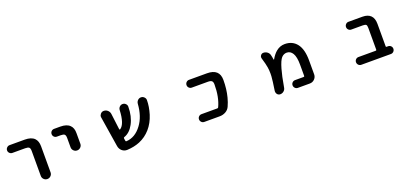

<svg xmlns="http://www.w3.org/2000/svg" viewBox="33 -1423 4934 2269"><g transform="rotate(-20 2500.0 -289.0)"><path d="M311.5 -80.1V-393.6Q311.5 -426.8 298.8 -438.5Q285.2 -450.2 250 -450.2H88.9Q69.3 -450.2 54.7 -464.4Q40 -478.5 40 -498.5Q40 -518.6 54.7 -533.2Q69.3 -547.9 88.9 -547.9H280.3Q361.3 -547.9 400.4 -508.8Q434.6 -473.6 434.6 -408.2V-80.1Q434.6 -54.7 416.5 -36.6Q398.4 -18.6 373 -18.6Q347.7 -18.6 329.6 -36.6Q311.5 -54.7 311.5 -80.1Z M757.8 -277.3V-394.5Q757.8 -427.7 745.1 -439.5Q732.4 -451.2 697.3 -451.2H649.4Q628.9 -451.2 614.7 -465.3Q600.6 -479.5 600.6 -500Q600.6 -520.5 614.7 -534.7Q628.9 -548.8 649.4 -548.8H727.5Q808.6 -548.8 846.7 -509.8Q881.8 -475.6 880.9 -410.2V-277.3Q880.9 -252 862.8 -233.9Q844.7 -215.8 819.3 -215.8Q793.9 -215.8 775.9 -233.9Q757.8 -252 757.8 -277.3Z M1377.9 -19.5Q1375 -19.5 1373 -19.5Q1338.9 -19.5 1312.5 -42Q1285.2 -66.4 1279.3 -102.5L1218.8 -484.4Q1217.8 -489.3 1217.8 -493.2Q1217.8 -512.7 1231.4 -528.3Q1248 -547.9 1272.5 -547.9Q1300.8 -547.9 1321.3 -529.3Q1341.8 -510.7 1345.7 -483.4L1371.1 -281.2Q1372.1 -277.3 1375 -275.9Q1377.9 -274.4 1380.9 -276.4Q1446.3 -318.4 1454.1 -493.2Q1455.1 -515.6 1471.2 -531.7Q1487.3 -547.9 1509.8 -547.9Q1533.2 -547.9 1548.8 -531.2Q1563.5 -516.6 1563.5 -496.1Q1563.5 -374 1514.6 -283.2Q1468.8 -198.2 1396.5 -173.8Q1386.7 -170.9 1387.7 -161.1Q1388.7 -154.3 1389.6 -145.5Q1391.6 -134.8 1392.6 -127.9Q1393.6 -118.2 1403.3 -119.1Q1514.6 -125 1594.7 -232.4Q1669.9 -332 1680.7 -489.3Q1682.6 -513.7 1699.7 -530.8Q1716.8 -547.9 1740.2 -547.9Q1764.6 -547.9 1781.2 -530.3Q1796.9 -514.6 1796.9 -493.2Q1796.9 -412.1 1768.6 -319.3Q1738.3 -222.7 1678.7 -154.8Q1619.1 -86.9 1537.1 -52.7Q1465.8 -23.4 1377.9 -19.5Z M2345.7 -18.6Q2325.2 -18.6 2311 -33.2Q2296.9 -47.9 2296.9 -67.9Q2296.9 -87.9 2311 -102.1Q2325.2 -116.2 2345.7 -116.2H2544.9Q2554.7 -116.2 2558.6 -125Q2610.4 -235.4 2610.4 -393.6Q2610.4 -425.8 2596.7 -437.5Q2583 -450.2 2548.8 -450.2H2345.7Q2325.2 -450.2 2311 -464.4Q2296.9 -478.5 2296.9 -498.5Q2296.9 -518.6 2311 -533.2Q2325.2 -547.9 2345.7 -547.9H2572.3Q2649.4 -547.9 2688.5 -512.7Q2727.5 -477.5 2727.5 -408.2Q2727.5 -292 2702.1 -195.3Q2688.5 -141.6 2666 -92.8Q2650.4 -57.6 2615.7 -38.1Q2581.1 -18.6 2540 -18.6Z M3522.5 -18.6Q3502 -18.6 3487.8 -33.2Q3473.6 -47.9 3473.6 -67.9Q3473.6 -87.9 3487.8 -102.1Q3502 -116.2 3522.5 -116.2H3630.9Q3640.6 -116.2 3640.6 -126V-268.6Q3640.6 -364.3 3613.3 -410.2Q3585.9 -455.1 3540 -455.1Q3502 -455.1 3473.6 -424.8Q3445.3 -393.6 3418 -298.8Q3394.5 -218.8 3370.1 -76.2Q3368.2 -60.5 3358.4 -47.4Q3348.6 -34.2 3334 -26.4Q3319.3 -18.6 3302.7 -18.6Q3279.3 -18.6 3264.6 -36.1Q3252.9 -50.8 3252.9 -68.4Q3252.9 -72.3 3252.9 -77.1Q3272.5 -204.1 3275.4 -254.9Q3276.4 -272.5 3276.4 -290Q3276.4 -331.1 3270.5 -367.2Q3264.6 -408.2 3239.3 -492.2Q3237.3 -499 3237.3 -505.9Q3237.3 -518.6 3246.1 -530.3Q3258.8 -547.9 3280.3 -547.9Q3306.6 -547.9 3327.6 -532.7Q3348.6 -517.6 3355.5 -493.2Q3363.3 -462.9 3367.2 -431.6Q3368.2 -429.7 3370.1 -429.2Q3372.1 -428.7 3373 -430.7Q3406.2 -488.3 3443.4 -518.6Q3492.2 -558.6 3551.8 -558.6Q3649.4 -558.6 3704.1 -487.3Q3757.8 -417 3757.8 -278.3V-103.5Q3757.8 -68.4 3732.9 -43.5Q3708 -18.6 3672.9 -18.6Z M4320.3 -18.6Q4299.8 -18.6 4285.6 -33.2Q4271.5 -47.9 4271.5 -67.9Q4271.5 -87.9 4285.6 -102.1Q4299.8 -116.2 4320.3 -116.2H4537.1Q4546.9 -116.2 4546.9 -126V-399.4Q4546.9 -430.7 4537.1 -440.4Q4525.4 -450.2 4495.1 -450.2H4350.6Q4331.1 -450.2 4316.9 -464.4Q4302.7 -478.5 4302.7 -498.5Q4302.7 -518.6 4316.9 -533.2Q4331.1 -547.9 4350.6 -547.9H4526.4Q4594.7 -547.9 4629.9 -512.7Q4665 -477.5 4665 -408.2V-124Q4665 -116.2 4672.9 -116.2H4692.4Q4712.9 -116.2 4727.1 -102.1Q4741.2 -87.9 4741.2 -67.9Q4741.2 -47.9 4727.1 -33.2Q4712.9 -18.6 4692.4 -18.6Z"/></g></svg>

Font: Rounded-X Mgen+ 2m medium
Style: Regular
Weight: 500
Designer: [Source Han Sans]
Ryoko NISHIZUKA  (kana & ideographs); Paul D. Hunt (Latin, Greek & Cyrillic); Wenlong ZHANG  (bopomofo
Version: Version 1.059.20150602